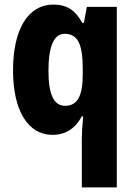

<svg xmlns="http://www.w3.org/2000/svg" viewBox="-20 -580 589 840"><path d="M338 25V240H491V-550H360L347 -480H340C310 -535 273 -560 213 -560C105 -560 37 -455 37 -272C37 -94 104 10 209 10C268 10 309 -18 338 -71H344C340 -30 338 3 338 25ZM265 -117C216 -117 192 -166 192 -270C192 -378 216 -432 263 -432C321 -432 342 -385 342 -280V-254C342 -161 319 -117 265 -117Z"/></svg>

Font: Noto Sans Myanmar UI Condensed ExtraBold
Style: Regular
Weight: 800
Width: 3
Designer: Monotype Design Team
Foundry: Monotype Imaging Inc.
Version: Version 2.103